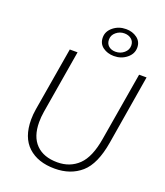

<svg xmlns="http://www.w3.org/2000/svg" viewBox="-172 -1080 1036 1208"><g transform="rotate(20 346.0 -476.5)"><path d="M94 -227Q94 -261 100 -297L172 -724H224L153 -300Q147 -264 147 -229Q147 -132 197.5 -81Q248 -30 340 -30Q425 -30 481.5 -84.5Q538 -139 559 -267L636 -724H686L609 -260Q584 -109 514 -48Q444 13 338 13Q225 13 159.5 -47.5Q94 -108 94 -227ZM341 -867Q341 -908 377 -937Q413 -966 462 -966Q505 -966 536 -943Q567 -920 567 -880Q567 -838 531 -809Q495 -780 446 -780Q403 -780 372 -802.5Q341 -825 341 -867ZM527 -879Q527 -906 508 -921.5Q489 -937 461 -937Q430 -937 406 -917Q382 -897 382 -868Q382 -840 400 -824.5Q418 -809 446 -809Q479 -809 503 -829.5Q527 -850 527 -879Z"/></g></svg>

Font: Nebula Sans Light
Style: Regular
Weight: 300
Italic angle: -9°
Designer: Paul D. Hunt for Adobe (as Source Sans)
Foundry: Nebula Entertainment & Broadcasting LLC
Version: Version 1.010